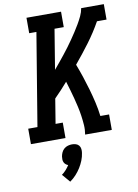

<svg xmlns="http://www.w3.org/2000/svg" viewBox="-105 -803 809 1127"><g transform="rotate(-10 300.0 -239.0)"><path d="M31 0V-92H86L177 -643H134V-735H340V-643H285L246 -405Q262 -424 278 -443.5Q294 -463 309.5 -482.5Q325 -502 340 -522Q355 -542 369 -562.5Q383 -583 396.5 -603.5Q410 -624 422.5 -645.5Q435 -667 445.5 -689Q456 -711 460 -735H595V-643H538Q504 -582 461.5 -525Q419 -468 373 -413Q388 -374 401 -335Q414 -296 425.5 -256Q437 -216 446.5 -175Q456 -134 461 -92H513V0H354Q359 -28 357 -56.5Q355 -85 351 -112.5Q347 -140 341 -167Q335 -194 328 -220.5Q321 -247 313.5 -273Q306 -299 298 -325Q279 -303 259 -281.5Q239 -260 218 -239L194 -92H237V0ZM220 257 179 209Q193 199 204.5 186Q216 173 225 159Q217 156 210.5 150.5Q204 145 200.5 137Q197 129 197 120.5Q197 112 198 103Q200 91 205.5 79Q211 67 221 58.5Q231 50 243.5 46.5Q256 43 268 43Q280 43 291 46.5Q302 50 309 58.5Q316 67 317.5 79Q319 91 317 103Q314 125 305.5 146.5Q297 168 284.5 188Q272 208 256 225.5Q240 243 220 257Z"/></g></svg>

Font: Iosevka Curly Slab SmBdEx
Style: Italic
Weight: 600
Width: 7
Italic angle: -9°
Monospace: yes
Designer: Belleve Invis
Foundry: Belleve Invis
Version: Version 11.1.0; ttfautohint (v1.8.3)